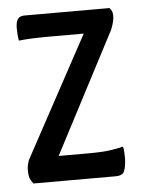

<svg xmlns="http://www.w3.org/2000/svg" viewBox="-43 -535 421 571"><g transform="rotate(-5 167.5 -250.0)"><path d="M34 0Q34 0 27.5 -9.5Q21 -19 21 -40Q21 -49 22.5 -56Q24 -63 27 -71L222 -431H119Q91 -431 67.5 -430Q44 -429 28 -427Q26 -439 25.5 -449Q25 -459 25 -465Q25 -483 31 -491.5Q37 -500 51 -500H305Q305 -500 309.5 -494Q314 -488 314 -475Q314 -469 312 -459.5Q310 -450 304 -435L116 -75H204Q246 -75 270 -78.5Q294 -82 309 -86Q311 -79 311.5 -68Q312 -57 312 -50Q311 -25 305.5 -12.5Q300 0 280 0Z"/></g></svg>

Font: Yanone Kaffeesatz ExtraLight
Style: Regular
Weight: 400
Version: Version 2.003